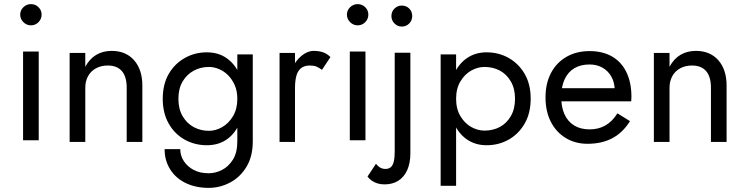

<svg xmlns="http://www.w3.org/2000/svg" viewBox="-20 -703 3597 932"><path d="M78 -632Q78 -611 93.5 -595.5Q109 -580 130 -580Q152 -580 167 -595.5Q182 -611 182 -632Q182 -653 167 -668Q152 -683 130 -683Q109 -683 93.5 -668Q78 -653 78 -632ZM92 -453V-22H168V-453Z M595 -277V-14H671V-287Q671 -365 631 -410.5Q591 -456 522 -456Q480 -456 447.5 -437Q415 -418 394 -379V-446H318V-14H394V-277Q394 -309 407.5 -333.5Q421 -358 446 -371.5Q471 -385 503 -385Q548 -385 571.5 -358Q595 -331 595 -277Z M779 21Q779 76 806 119Q833 162 881.5 185.5Q930 209 993 209Q1047 209 1096 183.5Q1145 158 1176 107.5Q1207 57 1207 -17V-439H1132V-17Q1132 38 1110.5 72Q1089 106 1057.5 122Q1026 138 993 138Q950 138 919.5 121.5Q889 105 872 78.5Q855 52 855 21ZM770 -223Q770 -154 799 -103Q828 -52 877 -25Q926 2 984 2Q1039 2 1079 -25Q1119 -52 1142 -103Q1165 -154 1165 -223Q1165 -294 1142 -344Q1119 -394 1079 -421.5Q1039 -449 984 -449Q926 -449 877 -421.5Q828 -394 799 -344Q770 -294 770 -223ZM846 -223Q846 -273 866.5 -307.5Q887 -342 920.5 -360Q954 -378 994 -378Q1018 -378 1042.5 -368Q1067 -358 1087 -338Q1107 -318 1119.5 -289.5Q1132 -261 1132 -223Q1132 -174 1111 -139Q1090 -104 1058.5 -86Q1027 -68 994 -68Q954 -68 920.5 -86Q887 -104 866.5 -139Q846 -174 846 -223Z M1412 -446H1337V-14H1412ZM1543 -364 1584 -426Q1567 -443 1547 -449.5Q1527 -456 1503 -456Q1473 -456 1444 -432.5Q1415 -409 1396.5 -369Q1378 -329 1378 -277H1412Q1412 -308 1418 -332.5Q1424 -357 1440 -371Q1456 -385 1484 -385Q1503 -385 1515.5 -380Q1528 -375 1543 -364Z M1664 -632Q1664 -611 1679.5 -595.5Q1695 -580 1716 -580Q1738 -580 1753 -595.5Q1768 -611 1768 -632Q1768 -653 1753 -668Q1738 -683 1716 -683Q1695 -683 1679.5 -668Q1664 -653 1664 -632ZM1678 -453V-22H1754V-453Z M1880 -625Q1880 -604 1895 -589Q1910 -574 1930 -574Q1952 -574 1966.5 -589Q1981 -604 1981 -625Q1981 -647 1966.5 -661.5Q1952 -676 1930 -676Q1910 -676 1895 -661.5Q1880 -647 1880 -625ZM1805 92 1764 154Q1773 166 1785.5 174.5Q1798 183 1813 187.5Q1828 192 1847 192Q1886 192 1914 174Q1942 156 1957 122Q1972 88 1972 42V-447H1896V32Q1896 62 1891.5 81Q1887 100 1877 108.5Q1867 117 1851 117Q1836 117 1824.5 110Q1813 103 1805 92Z M2194 199V-439H2119V199ZM2556 -224Q2556 -294 2527 -344Q2498 -394 2449.5 -421.5Q2401 -449 2342 -449Q2288 -449 2247.5 -421.5Q2207 -394 2184 -344Q2161 -294 2161 -224Q2161 -154 2184 -103.5Q2207 -53 2247.5 -25.5Q2288 2 2342 2Q2401 2 2449.5 -25.5Q2498 -53 2527 -103.5Q2556 -154 2556 -224ZM2480 -224Q2480 -174 2459.5 -139Q2439 -104 2406 -86.5Q2373 -69 2332 -69Q2299 -69 2267.5 -86.5Q2236 -104 2215 -139Q2194 -174 2194 -224Q2194 -273 2215 -308Q2236 -343 2267.5 -360.5Q2299 -378 2332 -378Q2373 -378 2406 -360.5Q2439 -343 2459.5 -308Q2480 -273 2480 -224Z M2832 -5Q2902 -5 2953 -32.5Q3004 -60 3038 -115L2977 -153Q2953 -114 2919.5 -94.5Q2886 -75 2842 -75Q2798 -75 2767 -94Q2736 -113 2720 -148.5Q2704 -184 2704 -235Q2705 -284 2721 -318.5Q2737 -353 2767.5 -371.5Q2798 -390 2842 -390Q2878 -390 2905.5 -374Q2933 -358 2948.5 -329.5Q2964 -301 2964 -263Q2964 -256 2961 -246.5Q2958 -237 2955 -232L2985 -275H2675V-211H3044Q3044 -213 3044.5 -220Q3045 -227 3045 -234Q3045 -302 3021 -352Q2997 -402 2951.5 -428.5Q2906 -455 2842 -455Q2778 -455 2729.5 -427Q2681 -399 2654.5 -348.5Q2628 -298 2628 -230Q2628 -163 2653.5 -112.5Q2679 -62 2725.5 -33.5Q2772 -5 2832 -5Z M3431 -277V-14H3507V-287Q3507 -365 3467 -410.5Q3427 -456 3358 -456Q3316 -456 3283.5 -437Q3251 -418 3230 -379V-446H3154V-14H3230V-277Q3230 -309 3243.5 -333.5Q3257 -358 3282 -371.5Q3307 -385 3339 -385Q3384 -385 3407.5 -358Q3431 -331 3431 -277Z"/></svg>

Font: SpinnyJost Regular
Style: Regular
Weight: 400
Version: Version 3.710